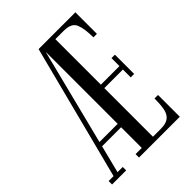

<svg xmlns="http://www.w3.org/2000/svg" viewBox="-202 -805 910 910"><g transform="rotate(-45 253.5 -350.0)"><path d="M10.5 0V-23H43.5L218 -700H464.5V-555.5H441Q441 -613.5 428.2 -645.2Q415.5 -677 364 -677H307.5V-372H432V-425.5H455V-296.5H432V-349H307.5V-23H360.5Q396.5 -23 413.8 -37.5Q431 -52 436 -79.5Q441 -107 441 -146H464.5V0H191V-23H232.5V-161.5H105L70 -23H105V0ZM110.5 -184.5H232.5V-667Z"/></g></svg>

Font: Imbue 50pt
Style: Regular
Weight: 400
Designer: Tyler Finck
Foundry: Etcetera Type Company
Version: Version 1.102; ttfautohint (v1.8.3)